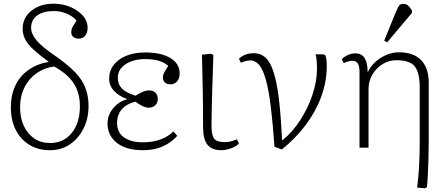

<svg xmlns="http://www.w3.org/2000/svg" viewBox="-20 -802 2424 1043"><path d="M251 14Q188 14 140 -15Q92 -44 65.5 -96.5Q39 -149 39 -219Q39 -286 63.5 -337.5Q88 -389 134.5 -422Q181 -455 245 -466Q193 -504 161.5 -533Q130 -562 116.5 -589Q103 -616 103 -646Q103 -686 124.5 -716.5Q146 -747 184 -764.5Q222 -782 270 -782Q320 -782 362.5 -764Q405 -746 430.5 -716.5Q456 -687 456 -651Q456 -625 443 -608.5Q430 -592 408 -592Q389 -592 378 -601.5Q367 -611 367 -627Q367 -641 373 -653Q379 -665 396 -690Q377 -713 343.5 -727.5Q310 -742 273 -742Q215 -742 182 -718Q149 -694 149 -651Q149 -634 156.5 -617Q164 -600 179.5 -581.5Q195 -563 221 -542Q247 -521 285 -495Q349 -450 388 -409.5Q427 -369 444 -324.5Q461 -280 461 -226Q461 -158 433.5 -103.5Q406 -49 359 -17.5Q312 14 251 14ZM252 -25Q325 -25 369.5 -79.5Q414 -134 414 -225Q414 -297 381 -348.5Q348 -400 274 -441Q219 -433 177.5 -403.5Q136 -374 112.5 -326.5Q89 -279 89 -220Q89 -162 109.5 -118Q130 -74 166.5 -49.5Q203 -25 252 -25Z M754 14Q696 14 653.5 -3.5Q611 -21 587.5 -54Q564 -87 564 -131Q564 -176 594 -213Q624 -250 671 -263V-264Q625 -280 599 -308.5Q573 -337 573 -374Q573 -417 597.5 -449Q622 -481 666 -499Q710 -517 769 -517Q856 -517 906 -486.5Q956 -456 956 -403Q956 -377 942.5 -360.5Q929 -344 907 -344Q887 -344 876 -354Q865 -364 865 -381Q865 -389 867.5 -397Q870 -405 876.5 -416Q883 -427 894 -444Q875 -462 843.5 -471.5Q812 -481 769 -481Q704 -481 662 -453Q620 -425 620 -380Q620 -344 642.5 -321Q665 -298 716 -282Q744 -299 759.5 -305Q775 -311 790 -311Q812 -311 824.5 -298.5Q837 -286 837 -264Q837 -243 823.5 -230Q810 -217 787 -217Q773 -217 756.5 -224.5Q740 -232 715 -250Q666 -237 641 -207.5Q616 -178 616 -133Q616 -83 653 -56Q690 -29 757 -29Q791 -29 820.5 -35.5Q850 -42 875 -54.5Q900 -67 922 -88L943 -64Q919 -38 890.5 -20.5Q862 -3 828.5 5.5Q795 14 754 14Z M1181 14Q1130 14 1106.5 -16.5Q1083 -47 1083 -114Q1083 -138 1083 -169.5Q1083 -201 1082.5 -236Q1082 -271 1081.5 -307.5Q1081 -344 1080 -379.5Q1079 -415 1078.5 -447Q1078 -479 1077 -505L1127 -510L1139 -504Q1138 -466 1136.5 -422Q1135 -378 1133.5 -332.5Q1132 -287 1131 -245Q1130 -203 1129.5 -171Q1129 -139 1129 -121Q1129 -67 1143.5 -48.5Q1158 -30 1199 -30Q1216 -30 1229.5 -33Q1243 -36 1267 -45L1278 -23Q1269 -12 1253 -4Q1237 4 1218.5 9Q1200 14 1181 14Z M1511 10 1471 -5Q1462 -133 1451 -222.5Q1440 -312 1424.5 -368Q1409 -424 1388 -449Q1367 -474 1340 -474Q1319 -474 1289 -461L1278 -483Q1294 -498 1314.5 -505.5Q1335 -513 1359 -513Q1396 -513 1422 -489.5Q1448 -466 1466 -411Q1484 -356 1495 -265Q1506 -174 1512 -40H1514Q1568 -83 1610.5 -148.5Q1653 -214 1677.5 -287.5Q1702 -361 1702 -429Q1702 -454 1700 -475Q1698 -496 1694 -507H1737L1748 -501Q1752 -491 1753.5 -476Q1755 -461 1755 -441Q1755 -360 1726 -279.5Q1697 -199 1642.5 -125.5Q1588 -52 1511 10Z M2288 221 2246 217Q2249 192 2252 162.5Q2255 133 2256.5 101.5Q2258 70 2259 38.5Q2260 7 2260 -23V-325Q2260 -409 2232.5 -442Q2205 -475 2133 -475Q2093 -475 2058 -453.5Q2023 -432 2002.5 -396.5Q1982 -361 1982 -320V0H1933V-410Q1933 -443 1923.5 -457.5Q1914 -472 1894 -472Q1874 -472 1847 -459L1837 -481Q1853 -496 1871.5 -504Q1890 -512 1910 -512Q1944 -512 1960.5 -487Q1977 -462 1977 -412H1979Q1993 -442 2019.5 -466Q2046 -490 2079.5 -504Q2113 -518 2147 -518Q2226 -518 2267.5 -475.5Q2309 -433 2309 -352V-39Q2309 10 2307.5 60Q2306 110 2304 151Q2302 192 2299 215ZM2083 -572 2067 -581 2131 -738Q2140 -759 2147 -770Q2154 -781 2172 -781Q2186 -781 2196 -772.5Q2206 -764 2218 -745V-732Z"/></svg>

Font: Literata 18pt ExtraLight
Style: Regular
Weight: 250
Designer: Latin by Veronika Burian and Jose Scaglione. Greek by Irene Vlachou. Cyrillic by Vera Evstafieva.
Foundry: TypeTogether
Version: Version 3.103;gftools[0.9.29]